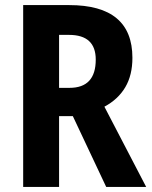

<svg xmlns="http://www.w3.org/2000/svg" viewBox="-20 -734 595 754"><path d="M252 -714Q500 -714 500 -507Q500 -439 472 -391.5Q444 -344 390 -315L554 0H397L266 -278H212V0H71V-714ZM251 -597H212V-389H253Q356 -389 356 -500Q356 -597 251 -597Z"/></svg>

Font: Noto Sans Myanmar UI Condensed
Style: Bold
Weight: 700
Width: 3
Designer: Monotype Design Team
Foundry: Monotype Imaging Inc.
Version: Version 2.103; ttfautohint (v1.8.4.7-5d5b)